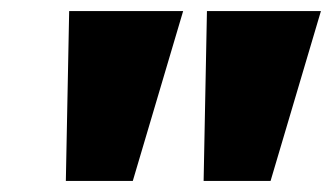

<svg xmlns="http://www.w3.org/2000/svg" viewBox="-20 -725 600 347"><path d="M99 -398 105 -705H311L220 -398ZM348 -398 354 -705H560L469 -398Z"/></svg>

Font: Nunito Sans 11pt Black
Style: Italic
Weight: 900
Italic angle: -9°
Version: Version 3.101;gftools[0.9.27]